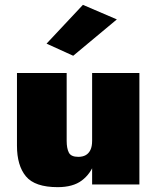

<svg xmlns="http://www.w3.org/2000/svg" viewBox="-20 -761 645 792"><path d="M360 0H555V-460H360ZM255 -180V-460H50V-160Q50 -78 87 -33.5Q124 11 218 11Q281 11 317.5 -16.5Q354 -44 370 -90Q386 -136 386 -190L360 -180Q360 -157 353 -142.5Q346 -128 333.5 -121Q321 -114 303 -114Q273 -114 264 -131.5Q255 -149 255 -180ZM462 -681 322 -741 172 -581 282 -531Z"/></svg>

Font: Jost Black
Style: Regular
Weight: 900
Version: Version 3.710